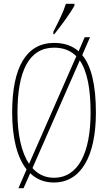

<svg xmlns="http://www.w3.org/2000/svg" viewBox="-20 -951 569 1011"><path d="M261 -784V-771H266C304 -818 353 -886 372 -921V-931H327C313 -886 291 -843 261 -784ZM120 -59 77 40H104L139 -39C172 -7 213 10 264 10C404 10 485 -125 485 -358C485 -503 461 -603 413 -661L454 -755H426L394 -681C360 -711 317 -725 265 -725C118 -725 44 -596 44 -359C44 -228 69 -123 120 -59ZM382 -655 133 -88C93 -148 72 -243 72 -358C72 -574 131 -700 265 -700C315 -700 353 -684 382 -655ZM264 -15C218 -15 180 -33 151 -66L400 -633C440 -575 457 -481 457 -358C457 -146 392 -15 264 -15Z"/></svg>

Font: Noto Serif ExtraCondensed Thin
Style: Regular
Weight: 100
Width: 2
Designer: Monotype Design Team
Foundry: Monotype Imaging Inc.
Version: Version 2.013